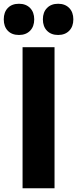

<svg xmlns="http://www.w3.org/2000/svg" viewBox="-43 -1001 410 1021"><path d="M58 -815Q20 -815 -1.5 -837.5Q-23 -860 -23 -898Q-23 -936 -1.5 -958.5Q20 -981 58 -981Q95 -981 117 -958.5Q139 -936 139 -898Q139 -860 117 -837.5Q95 -815 58 -815ZM266 -815Q229 -815 207 -837.5Q185 -860 185 -898Q185 -936 207 -958.5Q229 -981 266 -981Q303 -981 325 -958.5Q347 -936 347 -898Q347 -860 325 -837.5Q303 -815 266 -815ZM77 -750H247V0H77Z"/></svg>

Font: Unbounded Medium
Style: Regular
Weight: 500
Designer: Luke Prowse, Jean-Baptiste Morizot, Fátima Lázaro, Florian Runge
Foundry: NaN
Version: Version 1.700